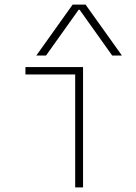

<svg xmlns="http://www.w3.org/2000/svg" viewBox="-20 -810 590 830"><path d="M305 0V-488H90V-520H339V0ZM137 -570 294 -790H350L507 -570H465L324 -768H320L179 -570Z"/></svg>

Font: M PLUS Code Latin SemiExpanded ExtraLight
Style: Regular
Weight: 250
Width: 6
Designer: Coji Morishita
Foundry: UNDERFOREST DESIGN
Version: Version 1.002; ttfautohint (v1.8.3)